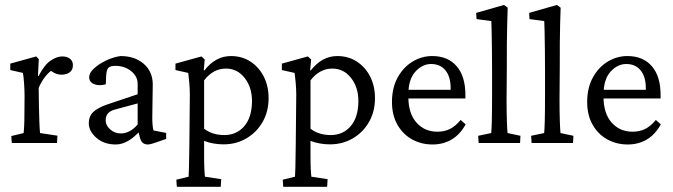

<svg xmlns="http://www.w3.org/2000/svg" viewBox="-20 -563 2650 756"><path d="M26.4 0 24.4 -27.3 73.2 -39.1Q73.7 -44.9 75 -64.7Q76.2 -84.5 76.2 -123L76.7 -184.6Q76.7 -210.4 74.7 -236.3Q72.8 -262.2 70.3 -275.9L20.5 -287.1V-312.5L122.6 -340.8L132.8 -330.1L129.4 -264.2L131.8 -263.7Q155.3 -308.6 179.7 -324.7Q204.1 -340.8 225.1 -340.8Q243.7 -340.8 255.4 -331.8Q267.1 -322.8 267.1 -306.2Q267.1 -287.6 254.4 -278.3Q241.7 -269 222.7 -269Q194.8 -269 172.4 -292L185.5 -287.1Q154.8 -267.1 132.3 -217.3L133.3 -143.6Q133.8 -114.7 135 -83.7Q136.2 -52.7 137.7 -39.1L206.1 -28.8L204.6 0Z M436 5.9Q389.6 5.9 359.6 -20.3Q329.6 -46.4 329.6 -78.1Q329.6 -104.5 346.4 -121.3Q363.3 -138.2 402.8 -151.9L522 -191.9V-232.9Q522 -262.2 496.3 -283Q470.7 -303.7 434.1 -303.7Q413.6 -303.7 406.2 -295.4Q398.9 -287.1 397.9 -262.2L396.5 -231Q369.1 -223.6 350.1 -231.9Q331.1 -240.2 331.1 -259.3Q331.1 -275.9 350.1 -293.5Q369.1 -311 397.7 -324.7Q426.3 -338.4 454.6 -342.3Q510.7 -342.3 545.7 -312Q580.6 -281.7 581.5 -232.4L579.6 -99.6Q579.6 -85.4 580.8 -70.8Q582 -56.2 584.5 -49.3L634.3 -39.6V-16.1L596.7 -2.9Q585.9 1 576.9 3.4Q567.9 5.9 562 5.9Q538.1 5.9 531.2 -20L523.4 -50.8L534.7 -51.3Q484.4 5.9 436 5.9ZM455.6 -37.6Q491.7 -37.6 522 -72.8V-155.8L431.2 -131.3Q396 -121.6 396 -89.4Q396 -69.3 413.8 -53.5Q431.6 -37.6 455.6 -37.6Z M676.3 172.4 674.3 144.5 722.7 132.8Q723.1 125.5 724.1 95Q725.1 64.5 725.6 7.3L727.5 -189Q727.5 -212.4 725.3 -237.3Q723.1 -262.2 721.2 -275.9L670.9 -287.1V-312.5L773.4 -340.8L786.1 -328.6L782.2 -286.1L784.7 -285.6Q828.6 -342.3 889.2 -342.3Q932.6 -342.3 966.1 -320.6Q999.5 -298.8 1018.6 -261.5Q1037.6 -224.1 1037.6 -176.3Q1037.6 -124 1014.2 -83Q990.7 -42 950.4 -18.3Q910.2 5.4 860.4 5.4Q819.3 5.4 783.7 -8.3V51.3Q783.7 81.5 784.7 102.1Q785.6 122.6 787.1 132.8L851.1 142.6L849.1 172.4ZM863.3 -31.2Q911.1 -31.2 941.2 -65.4Q971.2 -99.6 972.2 -162.1Q973.1 -217.3 944.1 -255.1Q915 -293 869.6 -293Q819.3 -293 783.7 -246.6V-56.2Q815.9 -31.2 863.3 -31.2Z M1095.2 172.4 1093.3 144.5 1141.6 132.8Q1142.1 125.5 1143.1 95Q1144 64.5 1144.5 7.3L1146.5 -189Q1146.5 -212.4 1144.3 -237.3Q1142.1 -262.2 1140.1 -275.9L1089.8 -287.1V-312.5L1192.4 -340.8L1205.1 -328.6L1201.2 -286.1L1203.6 -285.6Q1247.6 -342.3 1308.1 -342.3Q1351.6 -342.3 1385 -320.6Q1418.5 -298.8 1437.5 -261.5Q1456.5 -224.1 1456.5 -176.3Q1456.5 -124 1433.1 -83Q1409.7 -42 1369.4 -18.3Q1329.1 5.4 1279.3 5.4Q1238.3 5.4 1202.6 -8.3V51.3Q1202.6 81.5 1203.6 102.1Q1204.6 122.6 1206.1 132.8L1270 142.6L1268.1 172.4ZM1282.2 -31.2Q1330.1 -31.2 1360.1 -65.4Q1390.1 -99.6 1391.1 -162.1Q1392.1 -217.3 1363 -255.1Q1334 -293 1288.6 -293Q1238.3 -293 1202.6 -246.6V-56.2Q1234.9 -31.2 1282.2 -31.2Z M1683.6 5.9Q1638.7 5.9 1602.5 -14.2Q1566.4 -34.2 1544.9 -71.8Q1523.4 -109.4 1523.4 -161.6Q1523.4 -217.3 1545.9 -258.1Q1568.4 -298.8 1605 -320.8Q1641.6 -342.8 1683.6 -342.3Q1744.1 -341.8 1778.3 -302Q1812.5 -262.2 1812.5 -189V-175.3H1570.8V-209.5H1763.2L1754.4 -199.7V-215.3Q1754.4 -261.2 1733.9 -286.1Q1713.4 -311 1677.2 -311Q1643.1 -311 1615.5 -280.8Q1587.9 -250.5 1587.9 -190.4V-181.6Q1587.9 -116.2 1619.9 -80.3Q1651.9 -44.4 1702.1 -44.4Q1730 -44.4 1751.7 -55.2Q1773.4 -65.9 1793.9 -90.8L1813.5 -73.2Q1791 -32.7 1757.8 -13.4Q1724.6 5.9 1683.6 5.9Z M1864.7 0 1862.8 -28.3 1914.1 -39.1Q1915.5 -51.3 1916.5 -85.4Q1917.5 -119.6 1917.5 -187V-284.7Q1917.5 -324.2 1917 -366.5Q1916.5 -408.7 1915.8 -440.4Q1915 -472.2 1914.6 -480L1856.4 -487.8L1855 -512.2L1964.4 -543.5L1979 -532.7Q1978 -499 1977.1 -466.3Q1976.1 -433.6 1975.8 -393.6Q1975.6 -353.5 1975.6 -297.4L1974.6 -170.4Q1974.6 -124 1975.8 -87.2Q1977.1 -50.3 1978.5 -39.1L2029.3 -28.3L2027.8 0Z M2073.2 0 2071.3 -28.3 2122.6 -39.1Q2124 -51.3 2125 -85.4Q2126 -119.6 2126 -187V-284.7Q2126 -324.2 2125.5 -366.5Q2125 -408.7 2124.3 -440.4Q2123.5 -472.2 2123 -480L2064.9 -487.8L2063.5 -512.2L2172.9 -543.5L2187.5 -532.7Q2186.5 -499 2185.5 -466.3Q2184.6 -433.6 2184.3 -393.6Q2184.1 -353.5 2184.1 -297.4L2183.1 -170.4Q2183.1 -124 2184.3 -87.2Q2185.5 -50.3 2187 -39.1L2237.8 -28.3L2236.3 0Z M2452.1 5.9Q2407.2 5.9 2371.1 -14.2Q2335 -34.2 2313.5 -71.8Q2292 -109.4 2292 -161.6Q2292 -217.3 2314.5 -258.1Q2336.9 -298.8 2373.5 -320.8Q2410.2 -342.8 2452.1 -342.3Q2512.7 -341.8 2546.9 -302Q2581.1 -262.2 2581.1 -189V-175.3H2339.4V-209.5H2531.7L2522.9 -199.7V-215.3Q2522.9 -261.2 2502.4 -286.1Q2481.9 -311 2445.8 -311Q2411.6 -311 2384 -280.8Q2356.4 -250.5 2356.4 -190.4V-181.6Q2356.4 -116.2 2388.4 -80.3Q2420.4 -44.4 2470.7 -44.4Q2498.5 -44.4 2520.3 -55.2Q2542 -65.9 2562.5 -90.8L2582 -73.2Q2559.6 -32.7 2526.4 -13.4Q2493.2 5.9 2452.1 5.9Z"/></svg>

Font: Lateef Light
Style: Regular
Weight: 300
Designer: SIL International
Foundry: SIL International
Version: Version 4.200